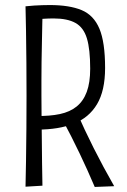

<svg xmlns="http://www.w3.org/2000/svg" viewBox="-20 -734 502 760"><path d="M128 -221 124 -275Q177 -274 217 -282.5Q257 -291 283.5 -312.5Q310 -334 323.5 -370.5Q337 -407 337 -462Q337 -539 324 -582Q311 -625 279 -643Q247 -661 192 -661Q172 -661 149.5 -659.5Q127 -658 100 -654L81 -709Q99 -711 115 -712Q131 -713 147 -713.5Q163 -714 177 -714Q255 -714 303 -694Q351 -674 373.5 -620.5Q396 -567 396 -465Q396 -375 364 -321.5Q332 -268 272 -244.5Q212 -221 128 -221ZM81 5Q82 -37 83 -97Q84 -157 84.5 -225Q85 -293 85 -355Q85 -418 84.5 -485Q84 -552 83 -611Q82 -670 81 -709L149 -701Q148 -679 147.5 -644.5Q147 -610 146 -569.5Q145 -529 144.5 -489Q144 -449 144 -414Q144 -379 144 -356Q144 -325 144.5 -280.5Q145 -236 145.5 -186Q146 -136 146.5 -87.5Q147 -39 148 1ZM355 6Q327 -60 295.5 -126Q264 -192 226 -263L283 -292Q314 -221 351 -147.5Q388 -74 432 3Z"/></svg>

Font: Truculenta Light
Style: Regular
Weight: 300
Version: Version 1.002